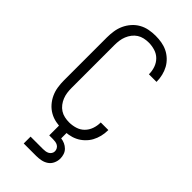

<svg xmlns="http://www.w3.org/2000/svg" viewBox="-296 -807 1091 1091"><g transform="rotate(45 250.0 -261.5)"><path d="M247 8Q221 8 195 3Q169 -2 146 -15Q123 -28 105.5 -48Q88 -68 77 -92Q66 -116 62 -142.5Q58 -169 58 -195V-540Q58 -566 62 -592.5Q66 -619 77 -643Q88 -667 105.5 -687Q123 -707 146 -720Q169 -733 195 -738Q221 -743 247 -743Q272 -743 296 -739Q320 -735 342 -724.5Q364 -714 382.5 -696.5Q401 -679 412.5 -658Q424 -637 430 -612.5Q436 -588 436 -564Q436 -563 436 -562.5Q436 -562 436 -561H375Q375 -562 375 -562.5Q375 -563 375 -563Q375 -588 366.5 -612.5Q358 -637 340 -655Q322 -673 297 -680.5Q272 -688 247 -688Q229 -688 210.5 -684Q192 -680 176.5 -670Q161 -660 149.5 -645Q138 -630 131 -612.5Q124 -595 121.5 -577Q119 -559 119 -540V-195Q119 -176 121.5 -158Q124 -140 131 -122.5Q138 -105 149.5 -90Q161 -75 176.5 -65Q192 -55 210.5 -51Q229 -47 247 -47Q272 -47 297 -54.5Q322 -62 340 -80Q358 -98 366.5 -122.5Q375 -147 375 -172Q375 -172 375 -172.5Q375 -173 375 -174H436Q436 -173 436 -172.5Q436 -172 436 -171Q436 -147 430 -122.5Q424 -98 412.5 -77Q401 -56 382.5 -38.5Q364 -21 342 -10.5Q320 0 296 4Q272 8 247 8ZM150 220V165H250Q260 165 269.5 163.5Q279 162 287.5 157.5Q296 153 301.5 144.5Q307 136 307 126Q307 116 302 107Q297 98 288.5 93Q280 88 270 86.5Q260 85 250 85H220V0H280V49Q296 51 310.5 57.5Q325 64 336.5 75.5Q348 87 353 102.5Q358 118 358 133Q358 153 349.5 171.5Q341 190 325 201Q309 212 289.5 216Q270 220 250 220Z"/></g></svg>

Font: Iosevka SS04 Light
Style: Regular
Weight: 300
Monospace: yes
Designer: Belleve Invis
Foundry: Belleve Invis
Version: Version 19.0.0; ttfautohint (v1.8.4)